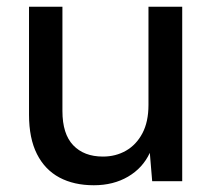

<svg xmlns="http://www.w3.org/2000/svg" viewBox="-20 -537 630 569"><path d="M258 12Q199 12 156 -11Q113 -34 89.5 -80.5Q66 -127 66 -197V-517H165V-208Q165 -140 197 -106.5Q229 -73 285 -73Q323 -73 353.5 -90.5Q384 -108 402 -142Q420 -176 420 -226V-517H520V0H431L424 -84Q403 -39 359.5 -13.5Q316 12 258 12Z"/></svg>

Font: DM Sans 11pt Medium
Style: Regular
Weight: 500
Version: Version 4.004;gftools[0.9.30]